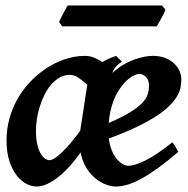

<svg xmlns="http://www.w3.org/2000/svg" viewBox="-20 -661 687 701"><path d="M435.5 -359.9Q408.7 -330.6 394.5 -293.5Q380.4 -256.3 377 -211.9Q425.3 -232.9 454.3 -250.7Q483.4 -268.6 498.8 -284.7Q514.2 -300.8 519 -316.4Q523.9 -332 523.9 -349.1Q523.9 -369.1 512.9 -380.1Q502 -391.1 487.8 -391.1Q479 -391.1 463.9 -382.6Q448.7 -374 435.5 -359.9ZM272.9 -183.6Q273.4 -187.5 273.9 -191.9Q274.4 -196.3 275.4 -200.2Q278.3 -218.8 281.5 -239.5Q284.7 -260.3 287.8 -280.8Q291 -301.3 293.7 -319.6Q296.4 -337.9 298.8 -351.1Q283.7 -365.2 267.3 -376.5Q251 -387.7 235.4 -387.7Q214.8 -387.7 197.8 -377.9Q180.7 -368.2 167 -352.3Q153.3 -336.4 142.8 -315.4Q132.3 -294.4 125.2 -272Q118.2 -249.5 114.7 -226.8Q111.3 -204.1 111.3 -185.1Q111.3 -156.2 115.7 -135.7Q120.1 -115.2 127.4 -102.1Q134.8 -88.9 143.6 -82.5Q152.3 -76.2 161.1 -76.2Q175.8 -76.2 205.3 -104Q234.9 -131.8 272.9 -183.6ZM424.8 -436.5Q418 -431.2 413.1 -427Q408.2 -422.9 404.1 -418.5Q399.9 -414.1 396.5 -408.4Q393.1 -402.8 390.1 -394.5Q395.5 -399.4 401.1 -404.1Q406.7 -408.7 412.6 -413.1Q424.3 -421.9 439.7 -429.9Q455.1 -438 471.9 -444.1Q488.8 -450.2 505.9 -453.6Q522.9 -457 538.1 -457Q563.5 -457 582.8 -449.5Q602.1 -441.9 615.2 -429.7Q628.4 -417.5 635.3 -402.1Q642.1 -386.7 642.1 -371.1Q642.1 -357.4 639.2 -342Q636.2 -326.7 626.7 -310.1Q617.2 -293.5 599.4 -275.4Q581.5 -257.3 552.2 -238Q522.9 -218.8 480 -198Q437 -177.2 377.4 -155.3Q380.4 -130.4 388.2 -111.8Q396 -93.3 406.2 -80.8Q416.5 -68.4 427.7 -62Q439 -55.7 449.2 -55.7Q470.2 -55.7 509.8 -74.7Q549.3 -93.8 608.9 -141.1Q611.3 -139.6 614.7 -134.8Q618.2 -129.9 621.3 -124.3Q624.5 -118.7 627.2 -113.5Q629.9 -108.4 630.9 -106.4Q590.3 -71.8 556.9 -47.6Q523.4 -23.4 495.6 -8.3Q467.8 6.8 445.1 13.4Q422.4 20 402.8 20Q387.7 20 368.2 13.2Q348.6 6.3 329.8 -8.5Q311 -23.4 295.9 -47.1Q280.8 -70.8 274.4 -104.5Q256.8 -79.1 236.8 -56.6Q216.8 -34.2 195.8 -17.1Q174.8 0 153.8 10Q132.8 20 113.3 20Q96.7 20 77.6 10.7Q58.6 1.5 42.2 -18.8Q25.9 -39.1 14.9 -71Q3.9 -103 3.9 -148.9Q3.9 -187.5 13.4 -224.4Q22.9 -261.2 41.3 -294.9Q59.6 -328.6 86.4 -358.2Q113.3 -387.7 148.4 -411.1Q161.6 -419.9 177.5 -428.2Q193.4 -436.5 211.4 -442.9Q229.5 -449.2 249 -453.1Q268.6 -457 289.1 -457Q308.6 -457 324.7 -450Q340.8 -442.9 354 -434.6Q363.8 -440.4 376 -446Q388.2 -451.7 403.8 -457ZM584 -625.5Q582.5 -620.1 578.1 -611.6Q573.7 -603 568.8 -594Q564 -585 559.3 -576.9Q554.7 -568.8 552.2 -564.9H207L195.8 -580.6Q197.8 -585.4 201.7 -593.8Q205.6 -602.1 210.4 -610.8Q215.3 -619.6 219.7 -627.9Q224.1 -636.2 227.1 -641.1H571.3Z"/></svg>

Font: Gentium Basic
Style: Bold Italic
Weight: 700
Italic angle: -8°
Designer: J. Victor Gaultney and Annie Olsen
Foundry: SIL International
Version: Version 1.102; 2013; Maintenance release